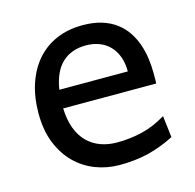

<svg xmlns="http://www.w3.org/2000/svg" viewBox="-83 -593 700 690"><g transform="rotate(-15 267.5 -248.0)"><path d="M136.7 -236.8Q138.2 -193.8 150.1 -162.1Q162.1 -130.4 182.9 -109.6Q203.6 -88.9 231.7 -78.6Q259.8 -68.4 293 -68.4Q340.3 -68.4 385.7 -79.1Q431.2 -89.8 476.1 -117.2L485.8 -36.6Q460 -23.4 435.1 -14.2Q410.2 -4.9 385.3 1Q360.4 6.8 334.7 9.5Q309.1 12.2 280.8 12.2Q233.9 12.2 191.4 -4.2Q148.9 -20.5 116.7 -52.5Q84.5 -84.5 65.4 -131.8Q46.4 -179.2 46.4 -241.7Q46.4 -302.2 62.7 -351.3Q79.1 -400.4 109.4 -435.3Q139.6 -470.2 183.1 -489Q226.6 -507.8 280.8 -507.8Q320.8 -507.8 351.6 -498.3Q382.3 -488.8 404.8 -471.9Q427.2 -455.1 442.4 -432.6Q457.5 -410.2 466.6 -384.3Q475.6 -358.4 479.5 -330.3Q483.4 -302.2 483.4 -274.9V-255.9Q483.4 -243.7 482.9 -236.8ZM273.4 -434.6Q219.7 -434.6 185.5 -403.1Q151.4 -371.6 140.6 -305.2H395.5Q395.5 -336.4 386.5 -360.6Q377.4 -384.8 361.1 -401.4Q344.7 -418 322.3 -426.3Q299.8 -434.6 273.4 -434.6Z"/></g></svg>

Font: Andika Compact
Style: Regular
Weight: 400
Designer: Victor Gaultney, Annie Olsen, Julie Remington, Don Collingsworth, Eric Hays, Becca Hirsbrunner
Foundry: SIL International
Version: Version 5.000 ; LnSpcTght